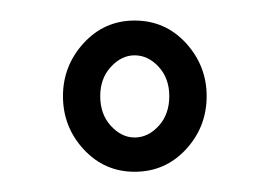

<svg xmlns="http://www.w3.org/2000/svg" viewBox="-20 -702 261 186"><path d="M110.4 -535.6Q81.1 -535.6 61 -557.4Q41 -579.1 41 -608.9Q41 -638.2 61 -660.2Q81.1 -682.1 110.4 -682.1Q140.1 -682.1 160.2 -660.2Q180.2 -638.2 180.2 -608.9Q180.2 -579.1 160.2 -557.4Q140.1 -535.6 110.4 -535.6ZM110.4 -568.8Q123.5 -568.8 133.8 -580.1Q144 -591.3 144 -608.9Q144 -626 133.8 -637.2Q123.5 -648.4 110.4 -648.4Q97.7 -648.4 87.4 -637.2Q77.1 -626 77.1 -608.9Q77.1 -591.3 87.4 -580.1Q97.7 -568.8 110.4 -568.8Z"/></svg>

Font: Quaaykop
Style: Medium
Weight: 500
Designer: Tup Wanders
Foundry: Free font, DO NOT SELL
Version: Version 1.00;July 31, 2023;FontCreator 11.5.0.2430 64-bit